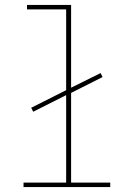

<svg xmlns="http://www.w3.org/2000/svg" viewBox="-20 -755 540 775"><path d="M75 0V-18H247V-371L114 -304L106 -320L247 -391V-717H89V-735H267V-401L386 -460L394 -444L267 -380V-18H425V0Z"/></svg>

Font: Zed Mono Thin
Style: Regular
Weight: 100
Monospace: yes
Designer: Belleve Invis
Foundry: Belleve Invis
Version: Version 1.0.0; ttfautohint (v1.8.4)